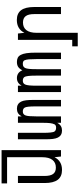

<svg xmlns="http://www.w3.org/2000/svg" viewBox="696 -1496 1008 2440"><g transform="rotate(90 1200.0 -276.0)"><path d="M234 14Q150 14 109.5 -40.5Q69 -95 69 -207V-547H159V-207Q159 -133 185 -98.5Q211 -64 266 -64Q330 -64 363.5 -108Q397 -152 397 -237V-760H569V-690H487V0H406L397 -82Q348 14 234 14Z M767 13Q737 13 714.5 2.5Q692 -8 677 -37Q663 -63 656 -108.5Q649 -154 649 -230V-547H731V-234Q731 -176 734 -140Q737 -104 746.5 -83Q756 -62 791 -62Q813 -62 825 -70Q837 -78 844 -92Q852 -108 855.5 -141Q859 -174 859 -234V-547H941V-234Q941 -161 945.5 -131.5Q950 -102 955 -89Q968 -62 1005 -62Q1026 -62 1037 -70.5Q1048 -79 1054 -92Q1062 -110 1065.5 -144.5Q1069 -179 1069 -234V-547H1150V0H1069V-47Q1036 13 972 13Q939 13 913.5 -3.5Q888 -20 873 -56Q856 -21 831.5 -4Q807 13 767 13Z M1362 13Q1299 13 1272 -39Q1259 -65 1254.5 -103.5Q1250 -142 1250 -192V-547H1332V-234Q1332 -161 1336 -131.5Q1340 -102 1346 -89Q1359 -62 1396 -62Q1417 -62 1428 -70.5Q1439 -79 1445 -92Q1453 -110 1456 -144.5Q1459 -179 1459 -234V-547H1541V-500Q1559 -532 1583 -546Q1607 -560 1639 -560Q1702 -560 1728 -508Q1741 -482 1745.5 -443.5Q1750 -405 1750 -355V0H1668V-313Q1668 -383 1664 -414Q1660 -445 1655 -458Q1642 -485 1603 -485Q1570 -485 1559.5 -463.5Q1549 -442 1545 -410Q1543 -394 1542 -374Q1541 -354 1541 -329V0H1459V-47Q1441 -15 1417.5 -1Q1394 13 1362 13Z M1888 -547H1969L1978 -465Q2026 -560 2140 -560Q2224 -560 2265 -505.5Q2306 -451 2306 -339V0H2216V-339Q2216 -413 2190.5 -447.5Q2165 -482 2110 -482Q2046 -482 2012 -438Q1978 -394 1978 -309V138H2311V208H1888Z"/></g></svg>

Font: PlemolJP35 Console
Style: Regular
Weight: 400
Version: v2.0.3; ttfautohint (v1.8.4.7-5d5b-dirty) -l 6 -r 45 -G 200 